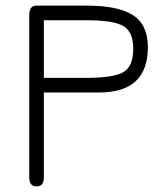

<svg xmlns="http://www.w3.org/2000/svg" viewBox="-20 -656 580 683"><path d="M136 -327V-25Q136 7 110 7Q84 7 84 -25V-600Q84 -636 108 -636H289Q400 -636 453 -602Q506 -568 506 -488Q506 -327 333 -327ZM136 -379H289Q384 -379 419 -399.5Q454 -420 454 -482Q454 -543 418.5 -563.5Q383 -584 289 -584H136Z"/></svg>

Font: Jura
Style: Regular
Weight: 400
Designer: Daniel Johnson, Alexei Vanyashin
Foundry: Daniel Johnson
Version: Version 5.103